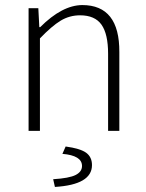

<svg xmlns="http://www.w3.org/2000/svg" viewBox="-20 -512 572 751"><path d="M300.8 137.2Q300.8 96.2 224.1 89.8L236.8 61Q293.9 68.8 316.9 85.4Q339.8 102.1 339.8 133.8Q339.8 210.4 194.8 219.2L188 189Q251 185.1 275.9 172.4Q300.8 159.7 300.8 137.2ZM446.8 0H402.8V-301.8Q402.8 -378.9 377 -415.5Q351.1 -452.1 293 -452.1Q252 -452.1 217.3 -431.2Q182.6 -410.2 136.2 -361.8V0H91.8V-480H129.9L133.8 -405.8H137.2Q223.1 -491.7 301.8 -492.2Q447.8 -492.2 446.8 -308.1Z"/></svg>

Font: SourceSansPro-Light
Style: Regular
Weight: 300
Designer: Paul D. Hunt
Foundry: Adobe Systems Incorporated
Version: Version 2.020;PS 2.0;hotconv 1.0.86;makeotf.lib2.5.63406